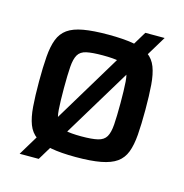

<svg xmlns="http://www.w3.org/2000/svg" viewBox="-95 -653 765 797"><g transform="rotate(15 287.5 -255.0)"><path d="M59 55 433 -565H516L141 55ZM287 8Q223 8 180.5 0Q138 -8 113.5 -25.5Q89 -43 77.5 -73Q66 -103 62.5 -148Q59 -193 59 -256Q59 -318 62.5 -363Q66 -408 77.5 -438Q89 -468 113.5 -485.5Q138 -503 180.5 -510.5Q223 -518 287 -518Q352 -518 394.5 -510.5Q437 -503 461.5 -485.5Q486 -468 497.5 -438Q509 -408 512.5 -363Q516 -318 516 -256Q516 -193 512.5 -148Q509 -103 497.5 -73Q486 -43 461.5 -25.5Q437 -8 394.5 0Q352 8 287 8ZM287 -81Q333 -81 358 -87Q383 -93 393.5 -111Q404 -129 406.5 -164Q409 -199 409 -256Q409 -313 406.5 -347.5Q404 -382 393.5 -400Q383 -418 358 -423.5Q333 -429 287 -429Q242 -429 217 -423.5Q192 -418 181.5 -400Q171 -382 168.5 -347.5Q166 -313 166 -256Q166 -199 168.5 -164Q171 -129 181.5 -111Q192 -93 217 -87Q242 -81 287 -81Z"/></g></svg>

Font: Saira Thin Medium
Style: Regular
Weight: 500
Version: Version 1.101